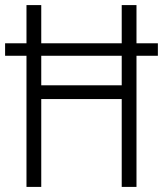

<svg xmlns="http://www.w3.org/2000/svg" viewBox="-20 -734 640 754"><path d="M142 -399V-515H458V-399ZM142 -345H458V0H516V-515H600V-564H516V-714H458V-564H142V-714H84V-564H0V-515H84V0H142Z"/></svg>

Font: Noto Sans Mono UI Light
Style: Regular
Weight: 300
Designer: Monotype Design team
Foundry: Monotype Imaging Inc.
Version: 1.000